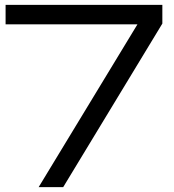

<svg xmlns="http://www.w3.org/2000/svg" viewBox="-20 -770 715 790"><path d="M139 0 562 -697 561 -670H3V-750H648V-673L240 0Z"/></svg>

Font: Unbounded Light
Style: Regular
Weight: 300
Designer: Luke Prowse, Jean-Baptiste Morizot, Fátima Lázaro, Florian Runge
Foundry: NaN
Version: Version 1.700